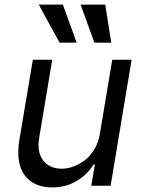

<svg xmlns="http://www.w3.org/2000/svg" viewBox="-20 -804 621 831"><path d="M411.9 -223 465.9 -545.5H549.7L458.8 0H375L390.6 -92.3H384.9Q357.6 -47.9 311.3 -20.4Q264.9 7.1 206 7.1Q126.1 7.1 86.8 -45.5Q47.6 -98 63.9 -198.9L122.2 -545.5H206L149.1 -204.5Q139.6 -145.6 167.1 -109.7Q194.6 -73.9 247.2 -73.9Q271.7 -73.9 297.2 -83.1Q322.8 -92.3 346.4 -109.9Q370 -127.5 388 -157Q405.9 -186.4 411.9 -223ZM388.5 -619.3 328.8 -784.1H435.4L461.6 -619.3ZM237.9 -619.3 147.7 -784.1H252.1L311.8 -619.3Z"/></svg>

Font: Karasuma Gothic
Style: Italic
Weight: 400
Italic angle: -9.39999°
Designer: Rasmus Andersson / Ryoko Nishizuka
Foundry: Genbu
Version: Version 1.00